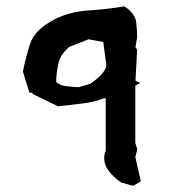

<svg xmlns="http://www.w3.org/2000/svg" viewBox="-20 -461 543 609"><path d="M310.5 41Q310.5 32.7 313 22L315.4 19V-149.4H310.1Q281.2 -137.7 242.2 -132.8Q203.1 -127.9 163.6 -124L83 -163.1V-167H73.2L52.7 -233.9Q62 -281.2 75.7 -322.8Q90.8 -367.2 150.9 -398.4Q199.2 -423.8 259.3 -427.7Q319.3 -431.6 375 -440.9Q386.2 -433.1 393.1 -426.3Q409.7 -409.7 412.1 -390.1Q415 -365.7 415 -342.8V-342.3L409.7 -311.5L415 -302.7L409.7 -205.1L424.8 -197.3L409.2 -189.5V-7.8L415.5 12.7L409.2 37.1L426.8 114.3L402.3 128.4L363.8 117.7Q335.9 98.1 321.8 76.7Q310.5 60.1 310.5 41ZM317.4 -257.3Q317.4 -262.2 315.4 -268.1L307.6 -327.6L261.2 -336.4L200.2 -312.5Q171.9 -289.1 165.5 -260.3Q158.7 -231.4 158.2 -200.7Q170.4 -190.4 188 -188Q209 -184.6 230.5 -184.6L265.1 -194.8Q290 -210.4 306.6 -230.5Q317.4 -243.7 317.4 -257.3Z"/></svg>

Font: Bakudai
Style: Bold
Weight: 700
Version: Version 1.48